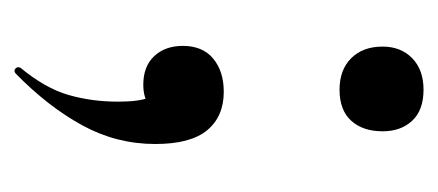

<svg xmlns="http://www.w3.org/2000/svg" viewBox="-194 -235 620 272"><g transform="rotate(90 116.0 -99.0)"><path d="M110 -106Q145 -106 164.5 -82.5Q184 -59 184 -9Q184 46 157.5 94.5Q131 143 84 189Q80 192 77 189Q74 186 76 182Q105 147 114.5 114Q124 81 124 44Q124 14 118.5 1Q113 -12 103 -20L140 -27Q141 -10 130 -1Q119 8 100 8Q74 8 59.5 -7.5Q45 -23 45 -48Q45 -76 63 -91Q81 -106 110 -106ZM107 -270Q79 -270 62.5 -286.5Q46 -303 46 -331Q46 -357 62.5 -373Q79 -389 107 -389Q136 -389 151 -373Q166 -357 166 -331Q166 -303 151 -286.5Q136 -270 107 -270Z"/></g></svg>

Font: Cormorant Garamond Light
Style: Regular
Weight: 300
Designer: Christian Thalmann (Catharsis Fonts)
Foundry: Catharsis Fonts
Version: Version 4.001